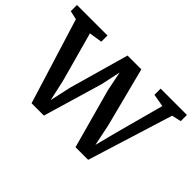

<svg xmlns="http://www.w3.org/2000/svg" viewBox="-106 -804 1063 1063"><g transform="rotate(45 425.5 -273.0)"><path d="M-5 -506V-554.5H234V-506L157 -494L237 -203.5L264.5 -79.5L292 -204.5L391 -554.5H499L589 -204.5L615 -79L647 -204L725 -493L650 -506V-554.5H856V-506L801 -493.5L645 8H546L450 -341L426.5 -457L401.5 -341L298.5 8H202L46.5 -494.5Z"/></g></svg>

Font: Merriweather 20pt Medium
Style: Regular
Weight: 500
Version: Version 2.100